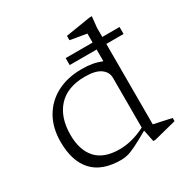

<svg xmlns="http://www.w3.org/2000/svg" viewBox="-171 -884 1004 1037"><g transform="rotate(-30 331.0 -366.0)"><path d="M305.5 -573V-616.5H473.5V-672.5Q468 -673.5 448.5 -676.8Q429 -680 407 -683.8Q385 -687.5 371.5 -690V-717L527.5 -742H541L534 -674.5V-616.5H641.5V-573H534V-71.5Q540 -70 562.8 -65.2Q585.5 -60.5 609.8 -55.2Q634 -50 644.5 -47.5V-27.5L505 8H491.5L476.5 -65.5Q418 -32 384.5 -15.8Q351 0.5 330.5 5.2Q310 10 291.5 10Q172.5 10 114 -53.8Q55.5 -117.5 55.5 -237.5Q55.5 -326 92.8 -389.8Q130 -453.5 196 -487.8Q262 -522 348.5 -522Q386.5 -522 415 -517Q443.5 -512 473.5 -500V-573ZM473.5 -395.5Q473.5 -432.5 441.8 -455.2Q410 -478 345 -478Q235 -478 177.8 -415.5Q120.5 -353 120.5 -244Q120.5 -149 167.8 -96.5Q215 -44 312.5 -44Q350.5 -44 389.2 -53.8Q428 -63.5 473.5 -86Z"/></g></svg>

Font: Newsreader Caption Light
Style: Regular
Weight: 300
Designer: Hugues Gentile
Foundry: Production Type
Version: Version 1.001